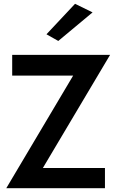

<svg xmlns="http://www.w3.org/2000/svg" viewBox="-20 -988 615 1008"><path d="M44 -591H364L13 0H531V-106H205L558 -700H44ZM466 -923 374 -968 224 -808 286 -773Z"/></svg>

Font: Jost Medium
Style: Regular
Weight: 500
Version: Version 3.710